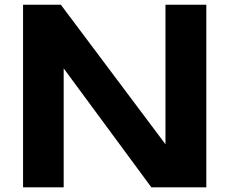

<svg xmlns="http://www.w3.org/2000/svg" viewBox="-20 -797 976 817"><path d="M857.9 -776.9V0H624L251 -505.9V0H78.1V-776.9H238.8L684.1 -183.1V-776.9Z"/></svg>

Font: Sporting Grotesque
Style: Gras
Weight: 700
Designer: Lucas LE BIHAN
Foundry: Lucas LE BIHAN
Version: Version 1.001